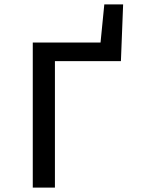

<svg xmlns="http://www.w3.org/2000/svg" viewBox="-20 -847 640 867"><path d="M128 0V-655H434L451 -827H536L526 -571H228V0Z"/></svg>

Font: Source Code Pro Medium
Style: Regular
Weight: 500
Monospace: yes
Designer: Paul D. Hunt, Teo Tuominen
Foundry: Adobe Systems Incorporated
Version: Version 2.030;PS 1.000;hotconv 16.6.51;makeotf.lib2.5.65220